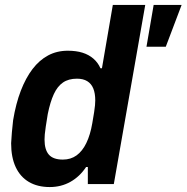

<svg xmlns="http://www.w3.org/2000/svg" viewBox="-20 -744 754 776"><path d="M181 12Q132 12 97 -8.5Q62 -29 43.5 -68.5Q25 -108 25 -165Q26 -186 28 -209Q30 -232 33 -258Q44 -325 64 -377Q84 -429 111.5 -465Q139 -501 174.5 -520Q210 -539 254 -539Q288 -539 313.5 -531Q339 -523 357.5 -507Q376 -491 386 -468H392L436 -724H567L440 0H335V-69H328Q302 -30 264.5 -9Q227 12 181 12ZM234 -99Q266 -99 289.5 -116Q313 -133 329 -166Q345 -199 353 -246Q358 -274 360.5 -291Q363 -308 364 -318.5Q365 -329 365 -338Q365 -367 357 -386.5Q349 -406 332.5 -416Q316 -426 291 -426Q257 -426 234.5 -410.5Q212 -395 197.5 -363.5Q183 -332 173 -283Q168 -252 165 -232.5Q162 -213 161 -201Q160 -189 160 -180Q160 -139 177.5 -119Q195 -99 234 -99ZM572 -555 601 -724H714L650 -555Z"/></svg>

Font: Archivo SemiCondensed
Style: Bold Italic
Weight: 700
Width: 4
Italic angle: -10°
Designer: Hector Gatti
Foundry: Omnibus-Type
Version: Version 2.001